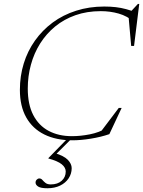

<svg xmlns="http://www.w3.org/2000/svg" viewBox="-20 -720 744 999"><path d="M534.5 -53.5 494.5 -21.5 598 -158.5H613L549 -22Q505 -7 452.5 1.5Q400 10 356.5 10Q272 10 210.8 -20.2Q149.5 -50.5 116.5 -109Q83.5 -167.5 83.5 -252.5Q83.5 -324.5 103.5 -389.5Q123.5 -454.5 162 -508.8Q200.5 -563 254.2 -602.8Q308 -642.5 376 -664.2Q444 -686 522.5 -686Q554.5 -686 582.2 -682.8Q610 -679.5 636 -672.5Q662 -665.5 687.5 -655.5L658 -657L697.5 -699.5H704.5L677.5 -481H662.5L648 -645L678.5 -605.5Q641.5 -637 597.2 -649.5Q553 -662 504.5 -662Q432.5 -662 372.8 -641Q313 -620 267 -582.2Q221 -544.5 189 -493.8Q157 -443 140.8 -383.2Q124.5 -323.5 124.5 -259Q124.5 -176.5 153 -121.5Q181.5 -66.5 233.2 -39Q285 -11.5 354 -11.5Q399 -11.5 447.2 -21Q495.5 -30.5 534.5 -53.5ZM244 239.5Q280 239.5 301 220.5Q322 201.5 322 172.5Q322 152 301.5 135Q281 118 231.5 104.5L232 102.5L332 0H354L268 86L263.5 76Q312.5 90.5 332.8 111.5Q353 132.5 353 155Q353 184 337 208Q321 232 292.5 245.8Q264 259.5 227 259.5Q192.5 259.5 178.8 250.8Q165 242 165 230Q165 221 171 214.8Q177 208.5 184.5 208.5Q194 208.5 200.5 216.2Q207 224 216.8 231.8Q226.5 239.5 244 239.5Z"/></svg>

Font: Newsreader 16pt 16pt ExtraLight
Style: Italic
Weight: 250
Italic angle: -17°
Version: Version 1.003